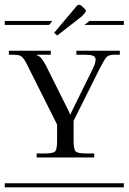

<svg xmlns="http://www.w3.org/2000/svg" viewBox="-29 -797 547 817"><path d="M-8.8 -17.1H498V0H-8.8ZM167 -517.1 254.9 -340.8Q264.6 -323.2 269 -310.1H271Q273.4 -317.4 285.2 -340.8L365.2 -502.9Q377.9 -528.8 377.9 -543Q377.9 -555.2 367.4 -559.6Q356.9 -564 333 -564H295.9V-581.1H481V-564H455.1Q433.6 -564 423.8 -553.2Q414.1 -542.5 394 -502.9L284.2 -283.2V-196.8Q284.2 -161.6 293 -152.8Q301.8 -144 336.9 -144H372.1V-127H127V-144H162.1Q197.3 -144 205.6 -152.8Q213.9 -161.6 213.9 -196.8V-267.1L95.2 -503.9Q93.3 -507.8 89.1 -516.4Q85 -524.9 83.3 -527.6Q81.5 -530.3 78.4 -536.4Q75.2 -542.5 73.5 -544.4Q71.8 -546.4 68.6 -550.5Q65.4 -554.7 63.2 -555.9Q61 -557.1 57.6 -559.3Q54.2 -561.5 50.5 -562Q46.9 -562.5 42.2 -563.2Q37.6 -564 32.2 -564H8.8V-581.1H187V-564H127.9V-562Q138.7 -558.6 147.2 -548.6Q155.8 -538.6 167 -517.1ZM-8.8 -708H193.8L180.2 -690.9H-8.8ZM352.1 -708H498V-690.9H330.1ZM315.9 -773.9 331.1 -759.8Q336.9 -753.9 336.9 -751Q336.9 -749 333 -743.2L319.8 -728L214.8 -646L201.2 -657.2L297.9 -772Q302.7 -776.9 307.1 -776.9Q311.5 -776.9 315.9 -773.9Z"/></svg>

Font: FoglihtenFr01
Style: Regular
Weight: 500
Version: Version 0.68